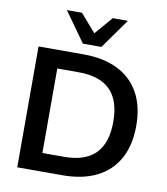

<svg xmlns="http://www.w3.org/2000/svg" viewBox="-99 -1021 960 1103"><g transform="rotate(10 381.0 -469.5)"><path d="M77 0V-705H339Q457 -705 539.5 -664Q622 -623 665.5 -544.5Q709 -466 709 -353Q709 -240 665.5 -161Q622 -82 539.5 -41Q457 0 339 0ZM205 -106H331Q454 -106 514.5 -167.5Q575 -229 575 -353Q575 -477 514 -538Q453 -599 331 -599H205ZM325 -765 201 -939H289L379 -835L469 -939H557L433 -765Z"/></g></svg>

Font: NunitoSans3
Style: Bold
Weight: 700
Designer: Vernon Adams
Foundry: Vernon Adams
Version: Version 3.101;gftools[0.9.27]